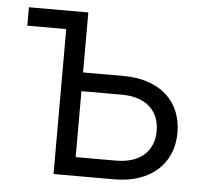

<svg xmlns="http://www.w3.org/2000/svg" viewBox="-44 -597 689 644"><g transform="rotate(5 300.0 -275.0)"><path d="M159 0H364C484 0 561 -68 561 -174C561 -281 486 -348 364 -348H228V-550H28V-488H159ZM228 -63V-285H364C443 -285 491 -244 491 -174C491 -104 443 -63 364 -63Z"/></g></svg>

Font: JetBrains Mono ExtraLight
Style: Regular
Weight: 240
Monospace: yes
Designer: Philipp Nurullin, Konstantin Bulenkov
Foundry: JetBrains
Version: Version 2.305